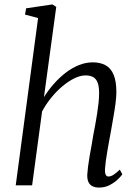

<svg xmlns="http://www.w3.org/2000/svg" viewBox="-20 -837 624 867"><path d="M427.5 10Q410.5 10 398.2 4.2Q386 -1.5 379.8 -14.2Q373.5 -27 374 -48Q375 -63 377.5 -84Q380 -105 384.2 -129Q388.5 -153 393 -177.8Q397.5 -202.5 401 -225.5Q405.5 -248.5 410 -273.2Q414.5 -298 418.5 -323.2Q422.5 -348.5 425 -372.2Q427.5 -396 427.5 -416.5Q427.5 -447 420.8 -464.2Q414 -481.5 400.5 -489Q387 -496.5 366 -496.5Q343 -496.5 316.2 -483.5Q289.5 -470.5 262.5 -448Q235.5 -425.5 211.5 -396Q187.5 -366.5 170 -333.5L125 0H51L152 -755.5L93 -771L98 -799.5L216.5 -817L234 -806L178.5 -398.5Q198.5 -430.5 223.8 -459Q249 -487.5 277.5 -509.2Q306 -531 336.8 -543.2Q367.5 -555.5 399 -555.5Q432.5 -555.5 456.5 -542.5Q480.5 -529.5 493 -499.8Q505.5 -470 505.5 -421Q505.5 -399.5 501.5 -369Q497.5 -338.5 491.5 -305.2Q485.5 -272 480.5 -242Q476.5 -221.5 472.5 -198.8Q468.5 -176 464.5 -153.2Q460.5 -130.5 457.8 -110Q455 -89.5 454 -73.5Q453.5 -57 457.2 -48.5Q461 -40 469.5 -40Q480.5 -40 492.2 -47.5Q504 -55 521 -71L532.5 -50Q527 -41.5 512.2 -27.2Q497.5 -13 475.8 -1.5Q454 10 427.5 10Z"/></svg>

Font: Merriweather 48pt Light
Style: Italic
Weight: 300
Italic angle: -7.8°
Version: Version 2.101